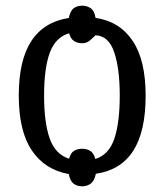

<svg xmlns="http://www.w3.org/2000/svg" viewBox="-20 -605 578 675"><path d="M269 50Q251 50 238.5 40.5Q226 31 222 7Q138 -8 92 -76Q46 -144 46 -269Q46 -393 90 -460.5Q134 -528 222 -542Q227 -567 239 -576Q251 -585 269 -585Q286 -585 299 -576Q312 -567 316 -542Q400 -530 446 -462Q492 -394 492 -269Q492 -143 448.5 -75Q405 -7 317 6Q312 31 299 40.5Q286 50 269 50ZM223 -47Q228 -67 240 -74.5Q252 -82 269 -82Q286 -82 298 -74Q310 -66 315 -46Q363 -61 382 -117.5Q401 -174 401 -269Q401 -364 381.5 -421.5Q362 -479 316 -481Q309 -474 297 -463.5Q285 -453 269 -453Q252 -453 240 -461Q228 -469 223 -488Q175 -474 155 -419.5Q135 -365 135 -269Q135 -173 155 -117.5Q175 -62 223 -47Z"/></svg>

Font: Noto Serif Condensed
Style: Regular
Weight: 400
Width: 3
Designer: Monotype Design Team
Foundry: Monotype Imaging Inc.
Version: Version 2.015